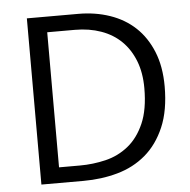

<svg xmlns="http://www.w3.org/2000/svg" viewBox="-48 -678 718 725"><g transform="rotate(-5 311.0 -315.0)"><path d="M275 -630Q339 -630 394.5 -611Q450 -592 490 -554.5Q530 -517 553 -460.5Q576 -404 576 -329Q576 -238 549 -175Q522 -112 476 -73Q430 -34 369 -17Q308 0 240 0H80V-630ZM152 -59H231Q281 -59 329 -70.5Q377 -82 415 -112.5Q453 -143 476 -195.5Q499 -248 499 -329Q499 -387 481.5 -432Q464 -477 432.5 -508Q401 -539 356 -555Q311 -571 257 -571H152Z"/></g></svg>

Font: Mukta Vaani Light
Style: Regular
Weight: 300
Designer: Noopur Datye, Girish Dalvi, Yashodeep Gholap, Pallavi Karambelkar
Foundry: Ek Type
Version: Version 2.538;PS 1.000;hotconv 16.6.51;makeotf.lib2.5.65220;